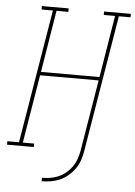

<svg xmlns="http://www.w3.org/2000/svg" viewBox="-97 -780 703 1000"><g transform="rotate(5 254.5 -280.5)"><path d="M159 174V156Q181 156 202.5 152.5Q224 149 245 140Q266 131 284 116Q302 101 315 82.5Q328 64 335.5 42.5Q343 21 347 0L409 -375H103L44 -18H103V0H-37V-18H24L140 -717H81V-735H221V-717H159L106 -393H412L465 -717H406V-735H546V-717H485L366 0Q362 24 354 47.5Q346 71 331.5 91.5Q317 112 297 129Q277 146 254 156Q231 166 207 170Q183 174 159 174Z"/></g></svg>

Font: Iosevka Curly Slab ThObl
Style: Regular
Weight: 100
Italic angle: -9°
Monospace: yes
Designer: Belleve Invis
Foundry: Belleve Invis
Version: Version 11.0.0; ttfautohint (v1.8.3)